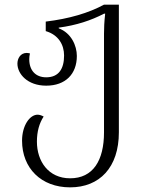

<svg xmlns="http://www.w3.org/2000/svg" viewBox="-20 -556 619 827"><path d="M282 251C409 251 492 165 492 14V-536H428C362 -500 277 -475 177 -463V-422C232 -406 256 -363 256 -317C256 -261 234 -223 179 -223C134 -223 106 -252 106 -301C106 -309 107 -317 109 -326C104 -327 99 -328 95 -328C68 -328 55 -304 55 -282C55 -238 98 -187 179 -187C262 -187 311 -237 311 -315C311 -359 287 -414 233 -434V-437C309 -447 372 -468 428 -497H433C429 -461 428 -435 428 -411V14C428 135 381 212 282 212C189 212 139 139 139 54C139 11 149 -25 168 -54C159 -59 150 -62 142 -62C108 -62 75 -15 75 50C75 168 157 251 282 251Z"/></svg>

Font: Noto Serif Georgian Light
Style: Regular
Weight: 300
Designer: Monotype Design Team, Akaki Razmadze
Foundry: Google LLC
Version: Version 2.003